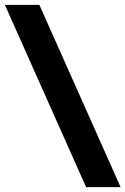

<svg xmlns="http://www.w3.org/2000/svg" viewBox="-29 -765 513 785"><path d="M323 0 -9 -745H132L464 0Z"/></svg>

Font: Plus Jakarta Text
Style: Bold
Weight: 700
Designer: Gumpita Rahayu
Foundry: Tokotype Studio
Version: Version 1.000